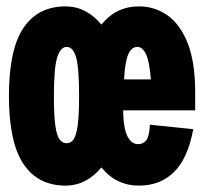

<svg xmlns="http://www.w3.org/2000/svg" viewBox="-20 -570 640 602"><path d="M186 12Q99 12 53.5 -56Q8 -124 8 -269Q8 -415 53.5 -482.5Q99 -550 186 -550Q250 -550 298 -493Q344 -550 416 -550Q465 -550 505 -522Q545 -494 568.5 -434.5Q592 -375 592 -280V-224H366Q367 -168 379.5 -143Q392 -118 413 -118Q429 -118 438.5 -130Q448 -142 450 -179L586 -165Q569 -73 525.5 -30.5Q482 12 416 12Q344 12 298 -45Q250 12 186 12ZM189 -121Q202 -121 210.5 -132.5Q219 -144 223.5 -176Q228 -208 228 -269Q228 -358 218.5 -390.5Q209 -423 189 -423Q170 -423 159.5 -390.5Q149 -358 149 -269Q149 -208 153.5 -176Q158 -144 167 -132.5Q176 -121 189 -121ZM369 -321H453Q449 -376 438 -399.5Q427 -423 411 -423Q392 -423 382 -399.5Q372 -376 369 -321Z"/></svg>

Font: Geist Mono ExtraBold
Style: Regular
Weight: 800
Monospace: yes
Designer: Basement.studio, Andrés Briganti, Mateo Zaragoza
Foundry: Basement.studio, Vercel, Andrés Briganti, Guido Ferreyra, Mateo Zaragoza
Version: Version 1.500; ttfautohint (v1.8.4.7-5d5b)